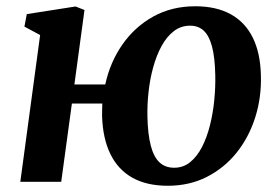

<svg xmlns="http://www.w3.org/2000/svg" viewBox="-20 -589 903 622"><path d="M221 -315.4H321Q336.6 -387.4 376.4 -444.6Q416.2 -501.8 476.3 -535.3Q536.5 -568.7 612.4 -568.7Q680.6 -568.7 727.4 -542.9Q774.2 -517.1 798.9 -467.1Q823.7 -417 825.2 -344.4Q827.3 -273.1 806.8 -208.7Q786.4 -144.2 746.5 -94.4Q706.6 -44.7 650 -15.9Q593.5 12.8 523.6 12.8Q455.2 12.8 408.7 -13.4Q362.2 -39.6 337.6 -90Q313 -140.4 310.7 -212.6Q310.7 -222.7 310.9 -233.1Q311.1 -243.5 311.4 -253.5H212.9L178.3 0H45.8L110 -475.5L59.1 -502.8L66.8 -543.3L224.8 -568L253.7 -556.6ZM595.9 -505.8Q565.9 -505.8 542.9 -487.9Q519.8 -470 503.3 -439.7Q486.8 -409.3 476.3 -371.1Q465.8 -333 461.3 -291.7Q456.7 -250.5 457.6 -211.3Q458.8 -154.2 468.4 -117.5Q477.9 -80.7 496.5 -63.2Q515.2 -45.6 544.2 -45.6Q574 -45.6 596.3 -63.9Q618.7 -82.3 634.6 -113.2Q650.4 -144.2 660.2 -183.2Q670 -222.1 674.1 -264.1Q678.3 -306.1 677.4 -345.7Q676.2 -402.8 666.9 -438.1Q657.6 -473.3 640 -489.6Q622.5 -505.8 595.9 -505.8Z"/></svg>

Font: Merriweather Light
Style: Italic
Weight: 300
Italic angle: -7.8°
Designer: Eben Sorkin
Foundry: Eben Sorkin
Version: Version 2.101